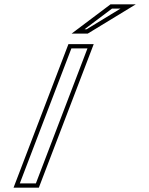

<svg xmlns="http://www.w3.org/2000/svg" viewBox="-20 -872 694 892"><path d="M42.9 0H160.4L415.4 -667H297.9ZM312.8 -716H387.8L611.1 -852H493.6ZM72 -20 311.6 -647H386.3L146.7 -20ZM372.7 -736 500.2 -832H539.8L382.2 -736Z"/></svg>

Font: Din Kursivschrift
Style: BreitGhost
Weight: 400
Version: Version 1.089